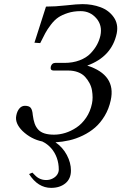

<svg xmlns="http://www.w3.org/2000/svg" viewBox="-20 -678 588 931"><path d="M121 166 137 159Q146 168 152.5 174.5Q159 181 167 185.5Q175 190 184 192.5Q193 195 204 195Q221 195 235.5 187.5Q250 180 257.5 168.5Q265 157 265 144Q265 114 255.5 87.5Q246 61 228 40.5Q210 20 185 8Q131 -3 89 -43Q51 -81 59 -118Q63 -139 74 -152Q85 -165 101 -165Q121 -165 129 -155Q137 -145 139 -120Q142 -96 148 -79Q154 -62 165.5 -49.5Q177 -37 196 -31Q215 -25 242 -25Q269 -25 296.5 -33.5Q324 -42 350.5 -59.5Q377 -77 397.5 -107Q418 -137 426 -176Q429 -190 429 -206Q429 -222 426 -240Q423 -258 414 -275Q405 -292 392 -306Q379 -320 358 -328Q337 -336 310 -336H240Q223 -336 226 -354Q231 -373 248 -373H292Q333 -373 366 -385.5Q399 -398 419 -419Q439 -440 450.5 -461.5Q462 -483 467 -506Q477 -555 447 -589.5Q417 -624 371 -624Q337 -624 309 -615Q281 -606 262.5 -593.5Q244 -581 226.5 -558Q209 -535 199.5 -517Q190 -499 175 -469L147 -471L203 -646Q248 -646 301 -652Q354 -658 380 -658Q427 -658 467.5 -643Q508 -628 531.5 -594.5Q555 -561 546 -516Q522 -403 403 -360Q544 -315 517 -192Q508 -150 487.5 -116Q467 -82 441 -59.5Q415 -37 382 -21Q349 -5 316 2.5Q283 10 249 12Q284 36 304 73.5Q324 111 324 149Q324 189 297 211Q270 233 228 233Q164 233 121 166Z"/></svg>

Font: Linux Libertine O
Style: Italic
Weight: 400
Italic angle: -12°
Designer: Philipp H. Poll
Foundry: Philipp H. Poll
Version: Version 5.1.6